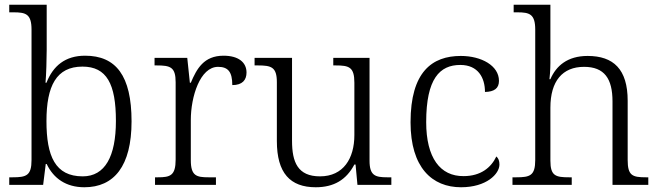

<svg xmlns="http://www.w3.org/2000/svg" viewBox="-20 -780 2782 810"><path d="M336 10C461 10 535 -79 535 -268C535 -461 469 -545 339 -545C255 -545 204 -502 176 -431H172C175 -464 177 -532 177 -569V-760H19V-728H37C89 -728 113 -721 113 -655V-105C113 -39 91 -32 33 -32H19V0H162L173 -88H177C206 -27 259 10 336 10ZM329 -36C213 -36 176 -121 176 -269C176 -418 218 -499 328 -499C430 -499 469 -426 469 -270C469 -120 423 -36 329 -36Z M634 0H891V-32H860C809 -32 785 -38 785 -104V-274C785 -372 824 -498 900 -498C942 -498 960 -477 960 -421C1003 -421 1020 -443 1020 -474C1020 -517 986 -545 923 -545C840 -545 810 -490 785 -431H781L770 -536H632V-504H641C699 -504 721 -497 721 -433V-107C721 -39 698 -32 646 -32H634Z M1312 10C1388 10 1441 -21 1475 -86H1480L1488 0H1631V-32H1614C1563 -32 1539 -39 1539 -102V-536H1386V-504H1396C1453 -504 1475 -497 1475 -431V-210C1475 -112 1429 -36 1330 -36C1236 -36 1212 -96 1212 -186V-536H1054V-504H1068C1125 -504 1148 -497 1148 -433V-185C1148 -50 1204 10 1312 10Z M1925 10C2032 10 2087 -46 2087 -86C2087 -101 2083 -112 2074 -120C2052 -73 2008 -37 1936 -37C1837 -36 1778 -114 1778 -265C1778 -448 1835 -506 1922 -506C1997 -506 2026 -452 2026 -392C2065 -393 2085 -407 2085 -439C2085 -503 2011 -544 1924 -544C1803 -544 1712 -477 1712 -264C1712 -73 1803 10 1925 10Z M2142 0H2392V-32H2381C2324 -32 2302 -38 2302 -102V-326C2302 -438 2353 -498 2444 -498C2530 -498 2564 -448 2564 -352V0H2715V-32H2705C2648 -32 2628 -39 2628 -105V-355C2628 -488 2568 -544 2459 -544C2374 -544 2326 -502 2302 -446H2298C2299 -451 2302 -486 2302 -514V-760H2147V-728H2162C2214 -728 2238 -721 2238 -655V-105C2238 -39 2216 -32 2158 -32H2142Z"/></svg>

Font: Noto Serif Tamil Light
Style: Italic
Weight: 300
Italic angle: -12°
Designer: Indian Type Foundry, Tom Grace, and the Monotype Design Team
Foundry: Monotype Imaging Inc.
Version: Version 2.003